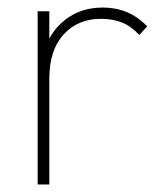

<svg xmlns="http://www.w3.org/2000/svg" viewBox="-20 -490 442 510"><path d="M80 0V-460H111V0ZM111 -281 90 -287Q90 -375 136.5 -422.5Q183 -470 253 -470Q287 -470 316.5 -458Q346 -446 371 -420L350 -397Q329 -420 304.5 -430Q280 -440 248 -440Q187 -440 149 -398.5Q111 -357 111 -281Z"/></svg>

Font: Outfit Thin Thin
Style: Regular
Weight: 250
Version: Version 1.100;gftools[0.9.27]